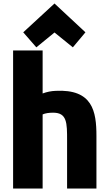

<svg xmlns="http://www.w3.org/2000/svg" viewBox="-20 -1069 622 1099"><path d="M532 10H364V-265C364 -366 364 -424 284 -424C261 -424 239 -421 224 -414V10H55V-780H224V-534C248 -543 273 -548 298 -549C510 -560 532 -432 532 -291ZM292 -883 188 -798 113 -884 292 -1049 469 -884 397 -798Z"/></svg>

Font: Repo ExtraBold
Style: Bold
Weight: 700
Designer: Stefan Peev
Foundry: Context Ltd
Version: Version 1.502